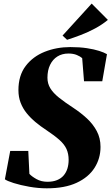

<svg xmlns="http://www.w3.org/2000/svg" viewBox="-20 -1010 606 1042"><path d="M234 12Q187.5 12 139.2 3.5Q91 -5 54.5 -16.5Q18 -28 6.5 -37L35.5 -191H133.5L139.5 -66.5Q152 -52.5 178 -38Q204 -23.5 237.5 -23.5Q267.5 -23.5 289.5 -32.5Q311.5 -41.5 325.2 -57.5Q339 -73.5 345.8 -95.2Q352.5 -117 352.5 -142.5Q352.5 -175.5 341 -201Q329.5 -226.5 303 -250.2Q276.5 -274 231.5 -304Q200 -324.5 172.8 -347.2Q145.5 -370 124.5 -396Q103.5 -422 91.8 -452.8Q80 -483.5 80 -521Q80 -600 119.2 -651.8Q158.5 -703.5 222.8 -729Q287 -754.5 361.5 -754.5Q412.5 -754.5 451.8 -748.5Q491 -742.5 518.2 -733.8Q545.5 -725 560.5 -716L535 -569H436L426 -694.5Q416 -703.5 397 -711.5Q378 -719.5 351.5 -719.5Q317 -719.5 291.5 -703.5Q266 -687.5 251.8 -658Q237.5 -628.5 237.5 -588Q237.5 -556.5 253 -531Q268.5 -505.5 300 -480.2Q331.5 -455 379 -424Q418.5 -398 451.8 -367.2Q485 -336.5 505.2 -298.5Q525.5 -260.5 525.5 -213Q525.5 -150 493 -99Q460.5 -48 396 -18Q331.5 12 234 12ZM344 -794 319.5 -817 477.5 -990.5 565.5 -902Q534 -876 495.8 -855.5Q457.5 -835 418.2 -820Q379 -805 344 -794Z"/></svg>

Font: Merriweather 120pt Black
Style: Italic
Weight: 900
Italic angle: -7.8°
Version: Version 2.101